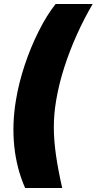

<svg xmlns="http://www.w3.org/2000/svg" viewBox="-20 -788 478 948"><path d="M58.6 -292.5Q72.3 -377.4 101.8 -466.1Q131.3 -554.7 170.9 -633.5Q210.4 -712.4 254.4 -768.1H437.5Q396 -697.8 359.9 -617.7Q323.7 -537.6 297.1 -454.6Q270.5 -371.6 257.3 -292.5Q245.6 -224.1 245.8 -158.4Q246.1 -92.8 256.6 -20.5Q267.1 51.8 287.1 140.1H104Q62 44.9 50.5 -65.4Q39.1 -175.8 58.6 -292.5Z"/></svg>

Font: Inter 24pt Black
Style: Italic
Weight: 900
Italic angle: -9.3988°
Designer: Rasmus Andersson
Foundry: rsms
Version: Version 4.001;git-66647c0bb